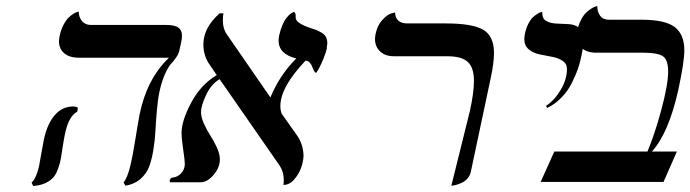

<svg xmlns="http://www.w3.org/2000/svg" viewBox="-20 -598 2269 631"><path d="M193.8 -159.2Q190.4 -143.6 186.5 -118.2Q182.6 -92.8 180.2 -77.9Q177.7 -63 171.1 -44.2Q164.6 -25.4 155.3 -14.9Q146 -4.4 129.2 3.7Q112.3 11.7 88.9 13.2L84 2Q92.8 -5.9 99.4 -22.7Q106 -39.6 108.9 -54.9Q111.8 -70.3 116.5 -97.7Q121.1 -125 124 -138.2Q134.8 -189.9 159.4 -219Q184.1 -248 220.2 -248Q230.5 -248 235.8 -244.1L233.9 -231Q206.1 -216.8 193.8 -159.2ZM503.9 -295.9Q498.5 -270.5 495.4 -233.4Q492.2 -196.3 490.7 -166.7Q489.3 -137.2 483.9 -104.5Q478.5 -71.8 469.5 -48.8Q460.4 -25.9 440.7 -9Q420.9 7.8 392.1 12.2L386.2 2Q398.9 -14.6 407.7 -50.8Q416.5 -86.9 425.5 -144Q434.6 -201.2 439 -223.1Q462.9 -338.9 535.2 -408.2H240.2Q208.5 -408.2 191.2 -422.9Q173.8 -437.5 173.8 -462.9Q173.8 -467.3 175.8 -479Q180.2 -500 188.5 -515.9Q196.8 -531.7 205.1 -539.8Q213.4 -547.9 221.2 -552.7Q229 -557.6 233.9 -558.6L238.8 -560.1Q238.8 -542 249.3 -529.1Q259.8 -516.1 277.8 -516.1H523.9Q553.7 -516.1 565.9 -507.6Q578.1 -499 578.1 -481Q578.1 -469.7 575.2 -458L569.8 -434.1Q567.4 -421.4 559.1 -409.4Q550.8 -397.5 541.7 -387.7Q532.7 -377.9 522 -354Q511.2 -330.1 503.9 -295.9Z M1053.7 -441.9 1054.7 -440.9Q1051.8 -426.8 1043.7 -406.7Q1035.6 -386.7 1028.1 -372.8Q1020.5 -358.9 1018.6 -358.9Q1015.1 -358.9 1012 -365Q1008.8 -371.1 1006.3 -378.2Q1003.9 -385.3 998.3 -391.8Q992.7 -398.4 984.4 -398.9Q901.4 -312 901.4 -249Q901.4 -235.8 905.8 -224.1L955.6 -153.8Q976.1 -125.5 977.5 -86.9Q977.5 -71.3 970.7 -49.8Q963.9 -28.3 947.8 -9.3Q931.6 9.8 911.6 9.8Q912.6 3.9 912.6 -6.8Q912.6 -33.2 899.4 -53.2L701.7 -337.9Q673.8 -321.3 657.2 -285.6Q640.6 -250 640.6 -230Q640.6 -212.9 650.4 -191.2Q660.2 -169.4 671.6 -152.1Q683.1 -134.8 692.9 -113Q702.6 -91.3 702.6 -74.2Q702.6 -47.4 681.9 -23.2Q661.1 1 639.6 1H538.6Q538.6 0.5 538.1 -1Q537.6 -2.4 537.6 -2.9Q537.6 -12.2 546.4 -14.2Q564.5 -16.1 575.9 -29.1Q587.4 -42 587.4 -59.1Q587.4 -71.3 582 -106.9Q576.7 -142.6 576.7 -161.1Q576.7 -201.2 608.4 -260.7Q640.1 -320.3 692.4 -351.1L669.4 -384.8Q648.4 -414.1 648.4 -452.1Q648.4 -506.8 701.7 -554.2H714.4Q712.4 -546.4 712.4 -530.8Q712.4 -502.9 725.6 -484.9L868.7 -277.8Q898.9 -351.1 953.6 -405.8Q895.5 -420.4 895.5 -464.8Q895.5 -470.2 897.5 -481.9Q901.9 -501 908.4 -516.1Q915 -531.2 921.4 -539.1Q927.7 -546.9 933.6 -551.8Q939.5 -556.6 943.4 -557.6L946.8 -559.1Q951.7 -554.2 951.7 -546.9V-540Q951.7 -521.5 1003.4 -504.9Q1015.6 -501 1021 -498.8Q1026.4 -496.6 1036.6 -490.7Q1046.9 -484.9 1051.3 -476.3Q1055.7 -467.8 1055.7 -456.1Q1055.7 -451.7 1053.7 -441.9Z M1463.4 12.2 1524.4 -233.9Q1537.6 -293.9 1537.6 -332Q1537.6 -376 1517.3 -394.5Q1497.1 -413.1 1450.7 -413.1H1275.4Q1246.1 -413.1 1229.2 -429Q1212.4 -444.8 1212.4 -470.2Q1212.4 -475.1 1214.4 -486.8Q1220.2 -514.6 1236.3 -532.2Q1252.4 -549.8 1265.1 -553.7L1278.3 -557.1Q1279.8 -521 1319.3 -521H1445.3Q1532.7 -521 1568.1 -500.2Q1603.5 -479.5 1603.5 -423.8Q1603.5 -392.6 1593.3 -344.2L1527.3 -33.2Q1524.9 -21.5 1517.3 -12.5Q1509.8 -3.4 1501 1Q1492.2 5.4 1483.4 8.3Q1474.6 11.2 1469.2 11.7Z M1778.3 -243.2 1774.4 -250Q1802.7 -268.6 1823 -303Q1843.3 -337.4 1843.3 -371.1Q1843.3 -388.7 1828.9 -398.2Q1814.5 -407.7 1793.9 -411.4Q1773.4 -415 1752.7 -419.4Q1731.9 -423.8 1717.5 -436Q1703.1 -448.2 1703.1 -470.2Q1703.1 -475.1 1705.1 -486.8Q1709 -505.4 1716.3 -519.8Q1723.6 -534.2 1731.4 -541.3Q1739.3 -548.3 1746.3 -552.7Q1753.4 -557.1 1757.8 -558.1L1762.2 -559.1V-554.2Q1762.2 -536.1 1776.1 -528.6Q1790 -521 1810.1 -520.5Q1830.1 -520 1850.3 -518.6Q1870.6 -517.1 1884.5 -505.4Q1898.4 -493.7 1898.4 -469.2Q1898.4 -451.7 1890.1 -411.1Q1886.2 -391.6 1879.2 -371.3Q1872.1 -351.1 1859.4 -325.4Q1846.7 -299.8 1825.4 -277.6Q1804.2 -255.4 1778.3 -243.2Z M2087.9 -533.2Q2166.5 -533.2 2197.8 -508.8Q2229 -484.4 2229 -433.1Q2229 -394 2209 -301.8Q2177.7 -161.1 2122.6 -100.1H2204.6L2160.6 0H1756.8L1801.8 -100.1H2107.9Q2131.3 -155.3 2153.6 -237.8Q2175.8 -320.3 2175.8 -362.8Q2175.8 -402.3 2158 -413.6Q2140.1 -424.8 2093.8 -424.8H1939.9Q1909.2 -424.8 1892.1 -439.9Q1875 -455.1 1875 -480Q1875 -485.4 1877 -497.1Q1881.3 -517.1 1889.6 -533Q1897.9 -548.8 1906.7 -556.9Q1915.5 -564.9 1923.8 -570.1Q1932.1 -575.2 1937.5 -576.7L1942.9 -578.1Q1942.9 -559.1 1952.4 -546.1Q1961.9 -533.2 1981 -533.2Z"/></svg>

Font: Linear Smooth
Style: Italic
Weight: 400
Designer: Philipp H. Poll, Flanker
Foundry: Philipp H. Poll, reworked by Flanker
Version: Version 1.061 | FøM Fix